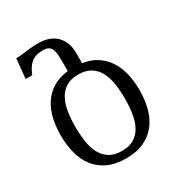

<svg xmlns="http://www.w3.org/2000/svg" viewBox="-173 -653 929 985"><g transform="rotate(-30 291.5 -160.0)"><path d="M198.2 -485.8Q173.8 -485.8 156.2 -480.5Q138.7 -475.1 126 -464.4Q113.3 -453.6 103.8 -438.2Q94.2 -422.9 85.9 -402.3H46.9L58.6 -518.6Q72.8 -518.6 87.9 -520.3Q103 -522 119.6 -523.9Q136.2 -525.9 154.5 -527.6Q172.9 -529.3 193.8 -529.3Q229 -529.3 255.9 -519.3Q282.7 -509.3 301 -491Q319.3 -472.7 328.9 -446.5Q338.4 -420.4 338.4 -388.2V-328.1Q388.7 -320.3 424.1 -296.6Q459.5 -272.9 481.9 -237.5Q504.4 -202.1 514.6 -157Q524.9 -111.8 524.9 -61.5Q524.9 -5.4 512.2 43.7Q499.5 92.8 471.7 129.4Q443.8 166 399.4 187.3Q355 208.5 291.5 208.5Q227.5 208.5 183.1 187.3Q138.7 166 110.8 129.4Q83 92.8 70.6 43.7Q58.1 -5.4 58.1 -61.5Q58.1 -113.3 68.6 -159.2Q79.1 -205.1 102.5 -241Q126 -276.9 163.3 -300Q200.7 -323.2 254.4 -329.6V-388.2Q254.4 -410.6 252.9 -429Q251.5 -447.3 246.1 -459.7Q240.7 -472.2 229.2 -479Q217.8 -485.8 198.2 -485.8ZM145 -61.5Q145 -14.6 151.4 26.6Q157.7 67.9 174.1 98.4Q190.4 128.9 218.8 146.7Q247.1 164.6 291.5 164.6Q335.9 164.6 364.3 146.7Q392.6 128.9 408.9 98.4Q425.3 67.9 431.6 26.6Q438 -14.6 438 -61.5Q438 -108.4 431.6 -149.7Q425.3 -190.9 408.9 -221.4Q392.6 -252 364 -269.8Q335.4 -287.6 291.5 -287.6Q247.6 -287.6 219 -269.8Q190.4 -252 174.1 -221.4Q157.7 -190.9 151.4 -149.7Q145 -108.4 145 -61.5Z"/></g></svg>

Font: Arian AMU Serif
Style: Regular
Weight: 400
Designer: Ruben Hakobyan (Tarumian)
Foundry: Ruben Hakobyan (Tarumian)
Version: Version 1.002